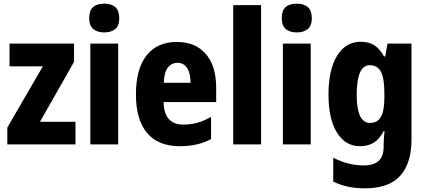

<svg xmlns="http://www.w3.org/2000/svg" viewBox="-20 -788 2325 1048"><path d="M392 0H20V-92L214 -426H32V-550H384V-450L198 -123H392Z M549 -768Q588 -768 609.5 -749Q631 -730 631 -689Q631 -648 609 -629.5Q587 -611 549 -611Q511 -611 489 -629.5Q467 -648 467 -689Q467 -731 488 -749.5Q509 -768 549 -768ZM625 -550V0H473V-550Z M945 -559Q1047 -559 1103.5 -493.5Q1160 -428 1160 -309V-231H873Q875 -108 981 -108Q1022 -108 1057.5 -118Q1093 -128 1132 -150V-29Q1062 10 962 10Q843 10 782.5 -62.5Q722 -135 722 -272Q722 -412 780 -485.5Q838 -559 945 -559ZM949 -445Q917 -445 896.5 -419.5Q876 -394 874 -336H1020Q1020 -388 1001.5 -416.5Q983 -445 949 -445Z M1405 0H1253V-760H1405Z M1600 -768Q1639 -768 1660.5 -749Q1682 -730 1682 -689Q1682 -648 1660 -629.5Q1638 -611 1600 -611Q1562 -611 1540 -629.5Q1518 -648 1518 -689Q1518 -731 1539 -749.5Q1560 -768 1600 -768ZM1676 -550V0H1524V-550Z M1949 -560Q1993 -560 2023 -541Q2053 -522 2076 -480H2083L2095 -550H2226V-26Q2226 103 2164.5 171.5Q2103 240 1971 240Q1872 240 1799 203V73Q1843 95 1883.5 105Q1924 115 1967 115Q2018 115 2046 91Q2074 67 2074 12V3Q2074 -13 2075.5 -34Q2077 -55 2079 -72H2074Q2052 -30 2021 -10Q1990 10 1945 10Q1865 10 1819 -64.5Q1773 -139 1773 -272Q1773 -408 1820 -484Q1867 -560 1949 -560ZM1998 -432Q1927 -432 1927 -270Q1927 -117 2000 -117Q2040 -117 2059 -150Q2078 -183 2078 -254V-280Q2078 -360 2059.5 -396Q2041 -432 1998 -432Z"/></svg>

Font: Noto Sans Devanagari Condensed ExtraBold
Style: Regular
Weight: 800
Width: 3
Designer: Jelle Bosma - Monotype Design Team
Foundry: Monotype Imaging Inc.
Version: Version 2.004; ttfautohint (v1.8.4.7-5d5b)